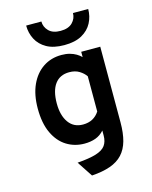

<svg xmlns="http://www.w3.org/2000/svg" viewBox="-136 -830 889 1121"><g transform="rotate(-15 308.0 -269.5)"><path d="M278 203 216 109Q288.5 103.5 329.5 90.8Q370.5 78 387.2 54.8Q404 31.5 404 -5V-35Q381.5 -9.5 351.8 1.2Q322 12 285 12Q225 12 177 -18Q129 -48 101 -107.5Q73 -167 73 -256Q73 -339 100.2 -398.8Q127.5 -458.5 175.8 -490.8Q224 -523 287 -523Q314.5 -523 336.5 -517Q358.5 -511 375.2 -501Q392 -491 404 -479V-511H519V-54Q519 11 506 57.8Q493 104.5 464.5 135.2Q436 166 390 182.2Q344 198.5 278 203ZM305 -98Q338 -98 362.8 -111.2Q387.5 -124.5 404 -150V-363Q390 -383.5 365.2 -398.8Q340.5 -414 305 -414Q248 -414 218 -373.2Q188 -332.5 188 -256Q188 -184 218.5 -141Q249 -98 305 -98ZM320 -574Q255 -574 213.8 -597.2Q172.5 -620.5 152.8 -658.8Q133 -697 133 -742H225Q225 -709 249 -684.5Q273 -660 320 -660Q367.5 -660 391.8 -684.5Q416 -709 416 -742H508Q508 -697 488 -658.8Q468 -620.5 426.5 -597.2Q385 -574 320 -574Z"/></g></svg>

Font: Overpass Mono
Style: Bold
Weight: 700
Monospace: yes
Designer: Delve Withrington, Dave Bailey
Foundry: Delve Fonts LLC
Version: Version 4.000